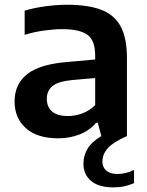

<svg xmlns="http://www.w3.org/2000/svg" viewBox="-20 -574 620 810"><path d="M225.5 9.5Q137 9.5 89.2 -33.2Q41.5 -76 41.5 -145.5Q41.5 -220 95.5 -262Q149.5 -304 269.5 -313L381.5 -323V-339.5Q381.5 -404 348.5 -427.5Q315.5 -451 242 -451Q208.5 -451 166.2 -445.2Q124 -439.5 84 -427V-529Q125.5 -541.5 173.8 -547.8Q222 -554 264 -554Q350 -554 405.8 -533.2Q461.5 -512.5 488.5 -463.5Q515.5 -414.5 515.5 -330V0Q457 26 434.5 51.5Q412 77 412 107.5Q412 131.5 428.5 145.8Q445 160 476 160Q492 160 509.2 156Q526.5 152 545.5 143V198.5Q526.5 207 505.2 211.8Q484 216.5 458.5 216.5Q396.5 216.5 364.2 189.2Q332 162 332 116.5Q332 83 349.2 53.8Q366.5 24.5 407.5 0L392.5 -56H385.5Q358 -23.5 316 -7Q274 9.5 225.5 9.5ZM177.5 -157.5Q177.5 -123 199.5 -103.8Q221.5 -84.5 266.5 -84.5Q296.5 -84.5 326.8 -95.5Q357 -106.5 381.5 -130.5V-245L282 -236Q225.5 -230.5 201.5 -211Q177.5 -191.5 177.5 -157.5Z"/></svg>

Font: Encode Sans SmExp SmBold
Style: Regular
Weight: 600
Width: 6
Designer: Multiple Designers
Foundry: Impallari Type
Version: Version 3.002; ttfautohint (v1.8.3) -l 8 -r 50 -G 200 -x 14 